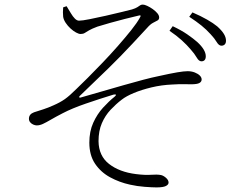

<svg xmlns="http://www.w3.org/2000/svg" viewBox="-20 -769 1040 836"><path d="M810 -554Q794 -573 771.5 -593.5Q749 -614 718 -635L732 -655Q770 -637 796 -619Q822 -601 839 -586Q876 -552 876 -524Q876 -513 871 -507.5Q866 -502 857 -502Q846 -502 836.5 -518.5Q827 -535 810 -554ZM897 -620Q879 -640 857.5 -657.5Q836 -675 804 -696L818 -715Q855 -699 882 -683.5Q909 -668 926 -654Q946 -636 955 -621Q964 -606 964 -592Q964 -581 958.5 -575.5Q953 -570 944 -570Q933 -570 923.5 -586Q914 -602 897 -620ZM324 -679Q315 -679 306 -688Q297 -697 288.5 -711.5Q280 -726 270 -742L255 -737Q254 -727 254 -715.5Q254 -704 255 -696Q257 -683 266 -669.5Q275 -656 287 -645Q299 -634 311 -627.5Q323 -621 331 -621Q342 -621 349 -625.5Q356 -630 368 -637Q380 -644 404 -653Q429 -661 460 -669.5Q491 -678 523.5 -686.5Q556 -695 583 -701Q589 -703 591.5 -701.5Q594 -700 589 -692Q577 -670 551.5 -638Q526 -606 493.5 -569Q461 -532 426.5 -496Q392 -460 362 -430Q332 -400 312 -381Q283 -352 262.5 -337.5Q242 -323 212 -310Q190 -300 168.5 -293Q147 -286 128 -280Q117 -276 111.5 -269Q106 -262 106 -252Q106 -243 111.5 -236.5Q117 -230 125 -226.5Q133 -223 140 -223Q153 -223 167 -229.5Q181 -236 201.5 -248Q222 -260 253 -276Q293 -297 354 -318Q415 -339 474 -357Q483 -359 484.5 -356.5Q486 -354 479 -348Q454 -328 428.5 -300Q403 -272 386 -234.5Q369 -197 369 -148Q369 -93 394 -56Q419 -19 459.5 3Q500 25 546 35Q577 42 610 44.5Q643 47 661 47Q690 47 702 41Q714 35 714 26Q714 15 702.5 5Q691 -5 680 -7Q664 -10 638 -8Q612 -6 572 -11Q500 -20 455 -55Q410 -90 409 -154Q409 -199 423.5 -232.5Q438 -266 461.5 -291Q485 -316 510 -335Q529 -350 562.5 -364Q596 -378 639.5 -388.5Q683 -399 730 -401Q763 -403 780 -402.5Q797 -402 812 -402Q838 -402 848 -407.5Q858 -413 858 -423Q858 -432 850 -440Q842 -448 828 -453.5Q814 -459 797 -459Q781 -459 751.5 -454Q722 -449 668 -437Q643 -432 603 -421.5Q563 -411 516 -397.5Q469 -384 420.5 -370Q372 -356 330 -344Q326 -343 325 -345.5Q324 -348 327 -351Q366 -389 396.5 -418Q427 -447 453 -472.5Q479 -498 504 -523.5Q529 -549 557 -579Q585 -609 621 -648Q635 -664 647 -670Q659 -676 666 -680Q673 -684 673 -693Q673 -702 665 -711.5Q657 -721 645 -729.5Q633 -738 621 -743.5Q609 -749 602 -749Q595 -749 590.5 -746Q586 -743 578.5 -738Q571 -733 555 -728Q543 -725 511 -717Q479 -709 441 -700.5Q403 -692 370.5 -685.5Q338 -679 324 -679Z"/></svg>

Font: Noto Serif JP
Style: Regular
Weight: 200
Designer: Ryoko NISHIZUKA 西塚涼子 (kana & ideographs); Frank Grießhammer (Latin, Greek & Cyrillic); Wenlong ZHANG 张文龙 (bopomofo); San
Foundry: Adobe
Version: Version 2.001;hotconv 1.1.0;makeotfexe 2.6.0